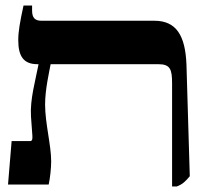

<svg xmlns="http://www.w3.org/2000/svg" viewBox="-20 -667 736 694"><path d="M9 0H156C161 -23 165 -59 165 -84C165 -142 143 -222 143 -289C143 -344 158 -407 163 -435H552C596 -435 602 -416 602 -365V7H619C640 -1 650 -11 666 -30L654 -433C650 -539 617 -592 538 -592H130C106 -592 96 -603 96 -629V-647H65C52 -587 46 -553 46 -522C46 -464 65 -435 115 -435H119V-433C108 -376 88 -307 92 -246L97 -177C98 -162 96 -157 88 -157H22Z"/></svg>

Font: Noto Serif Hebrew ExtraCondensed ExtraBold
Style: Regular
Weight: 800
Width: 2
Designer: Monotype Design Team
Foundry: Monotype Imaging Inc.
Version: Version 2.004